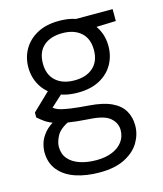

<svg xmlns="http://www.w3.org/2000/svg" viewBox="-111 -591 768 905"><g transform="rotate(-15 273.0 -138.0)"><path d="M264 232Q198 232 146.5 214.5Q95 197 65.5 161Q36 125 36 72Q36 53 43 29Q50 5 71 -20Q92 -45 132 -65L190 -41Q138 -16 123 13.5Q108 43 108 65Q108 101 128 124.5Q148 148 183.5 160Q219 172 264 172Q308 172 341 158.5Q374 145 392 120.5Q410 96 410 64Q410 30 382 5Q354 -20 279 -24Q218 -28 178.5 -34.5Q139 -41 113.5 -50.5Q88 -60 72 -71.5Q56 -83 41 -96V-120L136 -211L200 -187L110 -105L115 -130Q126 -121 136 -114.5Q146 -108 163 -103.5Q180 -99 211.5 -94.5Q243 -90 297 -86Q364 -81 404.5 -62Q445 -43 463.5 -11.5Q482 20 482 61Q482 104 459 143Q436 182 387.5 207Q339 232 264 232ZM262 -158Q199 -158 155.5 -181.5Q112 -205 89 -245Q66 -285 66 -333Q66 -382 89 -421.5Q112 -461 155.5 -484.5Q199 -508 262 -508Q325 -508 368.5 -484.5Q412 -461 434.5 -421.5Q457 -382 457 -333Q457 -285 434.5 -245Q412 -205 368.5 -181.5Q325 -158 262 -158ZM262 -218Q319 -218 352.5 -248Q386 -278 386 -333Q386 -389 352.5 -418.5Q319 -448 262 -448Q204 -448 170.5 -418.5Q137 -389 137 -333Q137 -278 170.5 -248Q204 -218 262 -218ZM342 -432 316 -496H521V-438Z"/></g></svg>

Font: DM Sans 24pt Light
Style: Regular
Weight: 300
Designer: Colophon Foundry, Jonny Pinhorn
Foundry: Colophon Foundry
Version: Version 4.004;gftools[0.9.30]